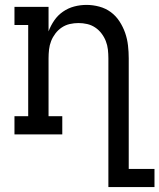

<svg xmlns="http://www.w3.org/2000/svg" viewBox="-20 -548 650 783"><path d="M422 215V-310Q422 -328 420 -346Q418 -364 411.5 -380.5Q405 -397 394 -411.5Q383 -426 368 -436Q353 -446 335.5 -450Q318 -454 300 -454Q282 -454 264.5 -450Q247 -446 232 -436Q217 -426 206 -411.5Q195 -397 188.5 -380.5Q182 -364 180 -346Q178 -328 178 -310V-74H234V0H39V-74H95V-446H39V-520H178V-420Q187 -444 201.5 -465Q216 -486 237 -500.5Q258 -515 282.5 -521.5Q307 -528 333 -528Q359 -528 385 -521Q411 -514 432 -498.5Q453 -483 467.5 -460.5Q482 -438 490.5 -413.5Q499 -389 502 -362.5Q505 -336 505 -310V141H610V215Z"/></svg>

Font: Iosevka Etoile
Style: Regular
Weight: 400
Designer: Belleve Invis
Foundry: Belleve Invis
Version: Version 33.2.4